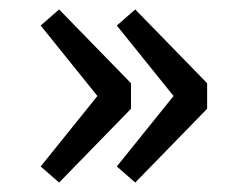

<svg xmlns="http://www.w3.org/2000/svg" viewBox="-20 -406 516 406"><path d="M418 -176 266 -20 227 -54 347 -203 227 -352 266 -386 418 -230ZM257 -176 105 -20 66 -54 186 -203 66 -352 105 -386 257 -230Z"/></svg>

Font: Cherry Swash
Style: Regular
Weight: 400
Designer: Kasatkina Nataliya
Foundry: Nataliya Kasatkina
Version: Version 1.001